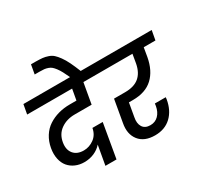

<svg xmlns="http://www.w3.org/2000/svg" viewBox="-197 -1256 1629 1546"><g transform="rotate(-30 618.0 -483.0)"><path d="M26.9 -651.9 43 -740.2H700.2L684.1 -651.9H549.8L516.1 -460.9H358.9Q284.2 -460.9 230.2 -423.1Q176.3 -385.3 164.1 -314.9Q152.8 -251 184.3 -211.9Q215.8 -172.9 278.8 -172.9Q329.6 -172.9 373.5 -204.6Q417.5 -236.3 428.2 -295.9H523.9L469.2 21H366.2L397.9 -158.2Q370.1 -126 327.9 -107.4Q285.6 -88.9 235.8 -88.9Q190.9 -88.9 154.1 -105Q117.2 -121.1 92.5 -150.4Q67.9 -179.7 58.3 -224.1Q48.8 -268.6 58.1 -321.8Q68.4 -379.4 96.7 -424.1Q125 -468.8 166.5 -495.8Q208 -522.9 258.1 -536.9Q308.1 -550.8 365.2 -550.8H426.8L444.8 -651.9Z M479 -735.8Q460.9 -774.9 447.3 -800.5Q433.6 -826.2 418.9 -845.5Q404.3 -864.7 392.1 -875Q379.9 -885.3 362.3 -891.4Q344.7 -897.5 328.4 -899.2Q312 -900.9 285.6 -900.9H240.7L255.9 -986.8H298.8Q337.4 -986.3 361.6 -983.9Q385.7 -981.4 411.9 -972.4Q438 -963.4 455.8 -947.5Q473.6 -931.6 494.6 -902.8Q515.6 -874 534.9 -834.2Q554.2 -794.4 577.6 -735.8Z M638.7 -651.9 653.8 -740.2H1235.8L1219.7 -651.9H1110.8L1096.7 -568.8Q1075.7 -453.1 1008.3 -390.1Q940.9 -327.1 822.8 -327.1H785.6L763.7 -202.1Q752.9 -148.4 773.9 -114.7Q794.9 -81.1 844.7 -81.1Q889.6 -81.1 919.7 -111.3Q949.7 -141.6 959 -192.9L961.9 -214.8H1063Q1061 -199.2 1061 -195.8Q1044.9 -101.1 986.6 -46.1Q928.2 8.8 836.9 8.8Q737.3 8.8 689.9 -51.8Q642.6 -112.3 660.6 -207L696.8 -413.1H800.8Q883.8 -413.1 930.4 -452.1Q977.1 -491.2 991.7 -568.8L1005.9 -651.9Z"/></g></svg>

Font: SVN-Poppins Medium
Style: Italic
Weight: 500
Italic angle: -10°
Designer: Ninad Kale (Devanagari), Jonny Pinhorn (Latin)
Foundry: Indian Type Foundry
Version: Version 3.002 2017